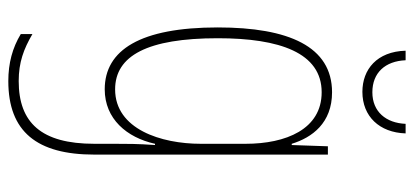

<svg xmlns="http://www.w3.org/2000/svg" viewBox="-287 -467 996 462"><g transform="rotate(90 211.0 -236.0)"><path d="M301 -714H278C276 -667 249 -634 202 -634C155 -634 127 -665 125 -714H102C104 -645 147 -610 201 -610C260 -610 299 -651 301 -714ZM202 -537C92 -537 46 -433 46 -262C46 -76 100 10 195 10C266 10 311 -43 326 -111H329C326 -70 326 -43 326 -12V35C326 163 275 217 175 217C130 217 98 205 62 184V212C95 232 132 242 175 242C297 242 352 173 352 35V-527H332L329 -440H326C311 -489 276 -537 202 -537ZM202 -512C291 -512 326 -426 326 -329V-221C326 -126 291 -15 195 -15C114 -15 72 -93 72 -262C72 -411 107 -512 202 -512Z"/></g></svg>

Font: Noto Sans Oriya ExtCond Thin
Style: Regular
Weight: 100
Width: 2
Designer: Amélie Bonet and Sol Matas
Foundry: Google LLC
Version: Version 2.006